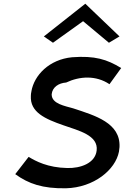

<svg xmlns="http://www.w3.org/2000/svg" viewBox="-20 -1010 686 1033"><path d="M216 -814 265 -780 427 -896 566 -780 623 -814 439 -990ZM336 -566C408 -600 496 -606 569 -557L632 -644C555 -691 490 -711 368 -702C244 -690 164 -605 149 -519V-518C147 -510 146 -501 146 -494C141 -406 223 -370 321 -336C404 -307 510 -282 500 -200C492 -131 412 -104 342 -106C237 -108 172 -143 134 -166L62 -73C134 -21 209 5 335 3C485 -1 601 -96 620 -194L623 -219C629 -349 492 -388 374 -427C330 -440 258 -451 258 -502V-503C262 -541 295 -563 336 -566Z"/></svg>

Font: Bluebird
Style: LiExtObl
Weight: 300
Designer: Jasper
Foundry: Cannot Into Space Fonts
Version: Version 0.98